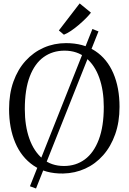

<svg xmlns="http://www.w3.org/2000/svg" viewBox="-20 -1003 752 1122"><path d="M520 -833.5 555.5 -819.5 190.5 98.5 155 85.5ZM349 11Q246 12.5 175.5 -35.8Q105 -84 69 -169.5Q33 -255 33 -365.5Q33 -455 58.5 -526.2Q84 -597.5 129.8 -647.8Q175.5 -698 236 -724.5Q296.5 -751 366 -751Q467 -751 536.5 -705Q606 -659 642.2 -575Q678.5 -491 678.5 -378.5Q678.5 -290 653.2 -218.5Q628 -147 583 -96Q538 -45 478.2 -17.8Q418.5 9.5 349 11ZM354 -33Q423.5 -33 475.8 -71.5Q528 -110 557.2 -187Q586.5 -264 586.5 -378.5Q586.5 -475 560 -549Q533.5 -623 482.2 -665Q431 -707 357 -707Q287.5 -707 235.2 -669.5Q183 -632 154 -556.2Q125 -480.5 125 -365.5Q125 -268 151.5 -193Q178 -118 229 -75.5Q280 -33 354 -33ZM353 -800.5 324 -825 445.5 -983 511.5 -929Q499 -913 479.8 -893.8Q460.5 -874.5 438.2 -855.8Q416 -837 394 -822.2Q372 -807.5 354 -800.5Z"/></svg>

Font: Merriweather 36pt Light
Style: Regular
Weight: 300
Designer: Eben Sorkin
Foundry: Eben Sorkin
Version: Version 2.100